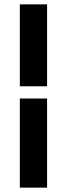

<svg xmlns="http://www.w3.org/2000/svg" viewBox="-20 -682 306 881"><path d="M71 -230H196V179H71ZM196 -662V-286H71V-662Z"/></svg>

Font: Tajawal ExtraBold
Style: Regular
Weight: 800
Designer: Boutros Fonts
Foundry: Created by Boutros International 2017
Version: Version 1.700